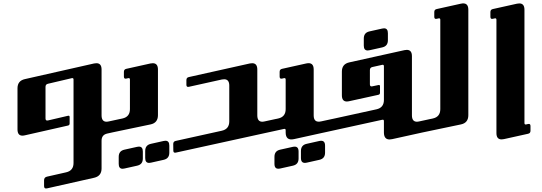

<svg xmlns="http://www.w3.org/2000/svg" viewBox="-20 -800 3116 1104"><path d="M402.8 137.2C402.8 166.5 388.7 184.6 359.9 190.9L250 215.8C238.8 218.3 233.4 225.6 233.4 236.8V270C233.4 281.2 238.8 285.6 250 283.2L521 222.2C549.8 215.8 564 197.8 564 168.5V9.3C564 -13.7 574.7 -27.3 597.2 -32.2L671.9 -48.8V-116.2L606.9 -102.1C601.6 -101.1 597.2 -100.1 592.8 -100.1C573.7 -100.1 564 -112.3 564 -136.7V-400.4C564 -424.3 554.2 -436.5 534.7 -436.5C530.8 -436.5 525.9 -436 521 -435.1L123.5 -345.2C94.7 -338.9 80.6 -321.3 80.6 -292V-56.2C80.6 -32.2 89.8 -20 109.4 -20C113.8 -20 118.2 -21 123.5 -22L371.1 -78.1C377.4 -79.6 380.4 -83.5 380.4 -90.3V-127C380.4 -133.3 377.4 -135.7 371.1 -134.3L255.9 -107.4C246.6 -105.5 241.7 -108.9 241.7 -118.7V-300.8C241.7 -310.5 246.6 -316.4 255.9 -318.4L393.1 -350.6C399.4 -352.1 402.8 -349.1 402.8 -342.8Z M845.2 -84.5C874 -90.3 888.2 -108.4 888.2 -137.7V-400.4C888.2 -424.3 878.4 -436.5 858.9 -436.5C855 -436.5 850.1 -436 845.2 -435.1L706.5 -404.3C696.8 -402.3 692.4 -396.5 692.4 -386.7V-359.9C692.4 -350.1 696.8 -345.7 706.5 -348.1L717.3 -350.6C723.6 -352.1 727.1 -349.1 727.1 -342.8V-172.4C727.1 -143.1 712.9 -125 684.1 -118.7L618.7 -104.5V-37.1ZM814.9 68.4C814.9 45.4 825.7 31.7 848.1 26.9L920.4 10.7C924.3 9.8 928.2 9.3 931.2 9.3C946.3 9.3 953.6 18.6 953.6 37.6V77.6C953.6 100.6 942.9 114.3 920.4 119.1L848.1 135.3C844.2 136.2 840.3 136.7 837.4 136.7C822.3 136.7 814.9 127.4 814.9 108.4ZM662.6 102.1C662.6 79.1 673.3 65.4 695.8 60.5L768.1 44.4C772 43.5 775.9 43 778.8 43C793.9 43 801.3 52.2 801.3 71.3V111.3C801.3 134.3 790.5 147.9 768.1 152.8L695.8 168.9C691.9 169.9 688 170.4 685.1 170.4C669.9 170.4 662.6 161.1 662.6 142.1Z M1255.4 -342.8C1260.3 -343.8 1265.1 -344.2 1269 -344.2C1288.6 -344.2 1298.3 -332 1298.3 -308.1V-102.1C1298.3 -72.8 1284.2 -54.7 1255.4 -48.3L990.2 10.3C981 12.2 976.1 18.1 976.1 27.8L976.6 65.9C976.6 75.7 981.4 79.6 990.7 77.6L1567.4 -48.8V-116.2L1502.4 -102.1C1497.1 -101.1 1492.7 -100.1 1488.3 -100.1C1469.2 -100.1 1459.5 -112.3 1459.5 -136.7V-400.4C1459.5 -424.3 1449.7 -436.5 1430.2 -436.5C1426.3 -436.5 1421.4 -436 1416.5 -435.1L1065.9 -356.9C1056.2 -355 1051.8 -349.1 1051.8 -339.4V-312.5C1051.8 -302.7 1056.2 -298.8 1065.9 -300.8Z M1622.6 -38.6C1622.6 -5.9 1638.7 6.8 1670.4 0L1891.6 -48.8V-116.2L1826.7 -102.1C1797.9 -95.7 1783.7 -106.9 1783.7 -136.7V-400.4C1783.7 -429.7 1769.5 -441.4 1740.7 -435.1L1602.1 -404.3C1592.3 -402.3 1587.9 -396.5 1587.9 -386.7V-359.9C1587.9 -350.1 1592.3 -345.7 1602.1 -348.1L1612.8 -350.6C1619.1 -352.1 1622.6 -349.1 1622.6 -342.8V-172.4C1622.6 -143.1 1608.4 -125 1579.6 -118.7L1514.2 -104.5V-37.1L1612.8 -58.6C1619.1 -60.1 1622.6 -57.6 1622.6 -51.3ZM1710.4 68.4C1710.4 45.4 1721.2 31.7 1743.7 26.9L1815.9 10.7C1838.4 5.9 1849.1 14.6 1849.1 37.6V77.6C1849.1 100.6 1838.4 114.3 1815.9 119.1L1743.7 135.3C1721.2 140.1 1710.4 131.3 1710.4 108.4ZM1558.1 102.1C1558.1 79.1 1568.8 65.4 1591.3 60.5L1663.6 44.4C1686 39.6 1696.8 48.3 1696.8 71.3V111.3C1696.8 134.3 1686 147.9 1663.6 152.8L1591.3 168.9C1568.8 173.8 1558.1 165 1558.1 142.1Z M2155.8 -254.9C2162.1 -256.3 2165 -260.3 2165 -267.1V-303.7C2165 -310.1 2162.1 -312.5 2155.8 -311L2121.1 -303.7C2111.8 -301.3 2106.9 -305.2 2106.9 -314.9V-397C2106.9 -406.7 2111.8 -412.6 2121.1 -414.6L2177.7 -427.2C2184.1 -428.7 2187.5 -425.8 2187.5 -419.4V-225.1C2187.5 -195.8 2173.3 -177.7 2144.5 -171.4L1838.9 -104.5V-37.1L2177.7 -111.3C2184.1 -112.8 2187.5 -110.4 2187.5 -104V-38.6C2187.5 -11.7 2198.2 2 2220.2 2C2224.6 2 2230 1 2235.4 0L2456.5 -48.8V-116.2L2391.6 -102.1C2386.2 -101.1 2381.8 -100.1 2377.4 -100.1C2358.4 -100.1 2348.6 -112.3 2348.6 -136.7V-477.1C2348.6 -501 2338.9 -513.2 2319.3 -513.2C2315.4 -513.2 2310.5 -512.7 2305.7 -511.7L1988.8 -441.4C1960 -435.1 1945.8 -417.5 1945.8 -388.2V-252.4C1945.8 -228.5 1955.1 -216.3 1974.6 -216.3C1979 -216.3 1983.4 -217.3 1988.8 -218.3ZM2071.8 -578.1C2071.8 -601.1 2082.5 -614.7 2105 -619.6L2177.2 -635.7C2181.2 -636.7 2185.1 -637.2 2188 -637.2C2203.1 -637.2 2210.4 -627.9 2210.4 -608.9V-568.8C2210.4 -545.9 2199.7 -532.2 2177.2 -527.3L2105 -511.2C2101.1 -510.3 2097.2 -509.8 2094.2 -509.8C2079.1 -509.8 2071.8 -519 2071.8 -538.1Z M2629.9 -84.5C2658.7 -90.3 2672.9 -108.4 2672.9 -137.7V-744.1C2672.9 -773.4 2658.7 -785.2 2629.9 -778.8L2491.2 -748C2481.4 -746.1 2477.1 -740.2 2477.1 -730.5V-703.6C2477.1 -693.8 2481.4 -689.5 2491.2 -691.9L2502 -694.3C2508.3 -695.8 2511.7 -692.9 2511.7 -686.5V-172.4C2511.7 -143.1 2497.6 -125 2468.8 -118.7L2403.3 -104.5V-37.1Z M2995.6 -744.1C2995.6 -768.1 2985.8 -780.3 2966.3 -780.3C2962.4 -780.3 2957.5 -779.8 2952.6 -778.8L2814 -748C2804.2 -746.1 2799.8 -740.2 2799.8 -730.5V-703.6C2799.8 -693.8 2804.2 -689.5 2814 -691.9L2824.7 -694.3C2831.1 -695.8 2834.5 -692.9 2834.5 -686.5V-34.7C2834.5 -10.7 2844.2 1.5 2863.8 1.5C2867.7 1.5 2872.6 1 2877.4 0L3016.1 -30.8C3025.9 -32.7 3030.3 -38.6 3030.3 -48.3V-75.2C3030.3 -85 3025.9 -89.4 3016.1 -86.9L3005.4 -84.5C2999 -83 2995.6 -85.9 2995.6 -92.3Z"/></svg>

Font: QTS-Omar 
Style: Regular
Weight: 400
Designer: Mohammed Abd El khaliq
Foundry: QafType Studio
Version: Version 1.001